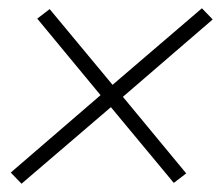

<svg xmlns="http://www.w3.org/2000/svg" viewBox="-20 -572 540 464"><path d="M32 -128 6 -155 223 -342 70 -527 100 -550 252 -367 468 -552 494 -525 277 -338 430 -153 400 -130 248 -313Z"/></svg>

Font: Iosevka Extralight
Style: Italic
Weight: 200
Italic angle: -9°
Monospace: yes
Designer: Belleve Invis
Foundry: Belleve Invis
Version: Version 32.5.0; ttfautohint (v1.8.4)